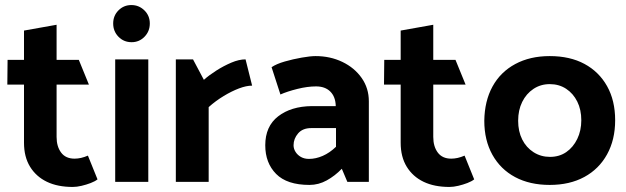

<svg xmlns="http://www.w3.org/2000/svg" viewBox="-20 -720 2479 760"><path d="M292 -483H204V-622L75 -599V-483H10L9 -385H75V-155Q75 -99 99 -60Q123 -21 165.5 -0.5Q208 20 268 20Q284 20 303 15.5Q322 11 339 4.5Q356 -2 366 -10L328 -104Q314 -98 301 -95Q288 -92 275 -92Q240 -92 222 -116Q204 -140 204 -178V-385H332Z M567 0V-485H436V0ZM501 -553Q531 -553 552 -574.5Q573 -596 573 -627Q573 -658 551.5 -679Q530 -700 500 -700Q470 -700 449 -679Q428 -658 428 -627Q428 -596 449 -574.5Q470 -553 501 -553Z M806 0V-296Q834 -321 865.5 -340Q897 -359 926 -370Q955 -381 978 -381L952 -485Q926 -485 895.5 -472Q865 -459 836 -440.5Q807 -422 787 -404L744 -485H676V0Z M1142 -145Q1142 -171 1160 -192Q1178 -213 1212 -213H1310V-139Q1285 -115 1257.5 -103Q1230 -91 1203 -91Q1185 -91 1171.5 -98.5Q1158 -106 1150 -118.5Q1142 -131 1142 -145ZM1090 -346Q1117 -358 1157 -368Q1197 -378 1231 -378Q1267 -378 1287.5 -357.5Q1308 -337 1309 -301V-300H1214Q1132 -299 1081 -259.5Q1030 -220 1030 -145Q1030 -75 1073 -31.5Q1116 12 1205 12Q1241 12 1273.5 -6Q1306 -24 1333 -52L1355 0H1440V-319Q1440 -371 1411.5 -411.5Q1383 -452 1335 -475Q1287 -498 1229 -498Q1209 -498 1174.5 -492Q1140 -486 1107 -476.5Q1074 -467 1055 -454Z M1783 -483H1695V-622L1566 -599V-483H1501L1500 -385H1566V-155Q1566 -99 1590 -60Q1614 -21 1656.5 -0.5Q1699 20 1759 20Q1775 20 1794 15.5Q1813 11 1830 4.5Q1847 -2 1857 -10L1819 -104Q1805 -98 1792 -95Q1779 -92 1766 -92Q1731 -92 1713 -116Q1695 -140 1695 -178V-385H1823Z M2156 12Q2077 12 2019 -19Q1961 -50 1929 -107.5Q1897 -165 1897 -242Q1898 -320 1929.5 -377.5Q1961 -435 2019.5 -466.5Q2078 -498 2156 -498Q2236 -498 2293.5 -467Q2351 -436 2383 -379Q2415 -322 2415 -244Q2415 -167 2383 -109Q2351 -51 2293 -19.5Q2235 12 2156 12ZM2157 -99Q2194 -99 2221.5 -118Q2249 -137 2265 -170Q2281 -203 2281 -244Q2281 -286 2265 -318Q2249 -350 2221 -368.5Q2193 -387 2156 -387Q2120 -387 2091.5 -368Q2063 -349 2047 -316.5Q2031 -284 2031 -242Q2031 -200 2047 -168Q2063 -136 2092 -117.5Q2121 -99 2157 -99Z"/></svg>

Font: Catamaran Thin
Style: Bold
Weight: 700
Version: Version 2.000